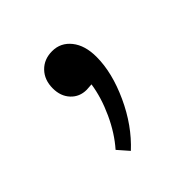

<svg xmlns="http://www.w3.org/2000/svg" viewBox="-89 -170 400 400"><g transform="rotate(-45 111.5 30.5)"><path d="M170 -27Q170 19 145.5 72.5Q121 126 82 162L61 138Q84 112 100.5 76Q117 40 122 6L107 7Q86 7 72.5 -7.5Q59 -22 59 -45Q59 -70 74 -85.5Q89 -101 113 -101Q138 -101 154 -81Q170 -61 170 -27Z"/></g></svg>

Font: Sarabun ExtraLight
Style: Regular
Weight: 275
Designer: Suppakit Chalermlarp | Katatrad Co.,Ltd.
Foundry: Cadson Demak Co.,Ltd.
Version: Version 1.000; ttfautohint (v1.6)